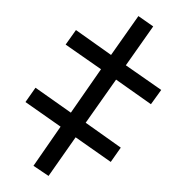

<svg xmlns="http://www.w3.org/2000/svg" viewBox="-48 -675 705 724"><g transform="rotate(5 304.5 -313.0)"><path d="M447 -628 506 -594 416 -439 557 -358 523 -301 384 -382 284 -210 424 -128 391 -71 251 -152 162 2 102 -31 191 -187 51 -268 84 -325 225 -243 324 -416 183 -497 217 -555 357 -473Z"/></g></svg>

Font: Noto Sans Historical
Style: Regular
Weight: 400
Designer: Monotype Design Team
Foundry: Monotype Imaging Inc.
Version: Version 2.013; ttfautohint (v1.8.4.7-5d5b)